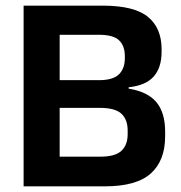

<svg xmlns="http://www.w3.org/2000/svg" viewBox="-20 -659 640 679"><path d="M350.5 0H156.5V-105H335.5Q387.5 -105 409.5 -125.8Q431.5 -146.5 431.5 -185V-197Q431.5 -236.5 409.2 -257Q387 -277.5 333 -277.5H155V-375.5H330Q379.5 -375.5 400.5 -396Q421.5 -416.5 421.5 -453.5V-460Q421.5 -497 401 -516.5Q380.5 -536 330 -536H154V-639H343.5Q454.5 -639 503 -599.5Q551.5 -560 551.5 -485V-476.5Q551.5 -419.5 523.2 -388Q495 -356.5 435 -350.5V-345.5Q502.5 -334.5 533.2 -297.5Q564 -260.5 564 -193.5V-177Q564 -91 513.2 -45.5Q462.5 0 350.5 0ZM191 0H63.5V-639H191Z"/></svg>

Font: Anek Malayalam SemiBold
Style: Regular
Weight: 600
Version: Version 1.003